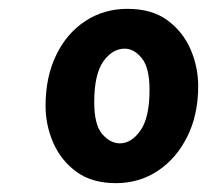

<svg xmlns="http://www.w3.org/2000/svg" viewBox="-20 -865 468 434"><path d="M242 -451Q188 -451 153 -476.5Q118 -502 100.5 -542Q83 -582 83 -626Q83 -691 107 -740.5Q131 -790 173 -817.5Q215 -845 268 -845Q323 -845 358 -819.5Q393 -794 410.5 -754Q428 -714 428 -670Q428 -606 403.5 -556.5Q379 -507 337 -479Q295 -451 242 -451ZM251 -541Q277 -541 297.5 -570Q318 -599 318 -662Q318 -712 300.5 -733.5Q283 -755 262 -755Q234 -755 213.5 -726Q193 -697 193 -634Q193 -583 211 -562Q229 -541 251 -541Z"/></svg>

Font: Pacifico
Style: Regular
Weight: 400
Designer: Vernon Adams
Foundry: Vernon Adams
Version: Version 3.010; ttfautohint (v1.8.4.7-5d5b)